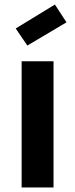

<svg xmlns="http://www.w3.org/2000/svg" viewBox="-20 -823 330 843"><path d="M75 0V-554H215V0ZM221 -803 272 -725 100 -623 49 -698Z"/></svg>

Font: SVN-Poppins SemiBold
Style: Regular
Weight: 600
Designer: Ninad Kale (Devanagari), Jonny Pinhorn (Latin)
Foundry: Indian Type Foundry
Version: Version 3.002 2017